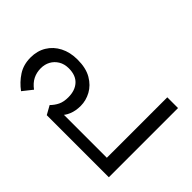

<svg xmlns="http://www.w3.org/2000/svg" viewBox="-95 -817 1087 1087"><g transform="rotate(45 448.0 -273.5)"><path d="M229 -346Q297 -346 340.5 -320.5Q384 -295 405.5 -255.5Q427 -216 427 -173Q427 -133 414 -102Q401 -71 382 -57L357 -70H739V-554H825V0H328L299 -52Q319 -72 331 -96.5Q343 -121 343 -158Q343 -212 314 -244Q285 -276 229 -276Q194 -276 168.5 -260.5Q143 -245 129.5 -220Q116 -195 116 -164Q116 -130 130 -102Q144 -74 175 -51L129 7Q87 -24 59.5 -66.5Q32 -109 32 -166Q32 -219 56.5 -259.5Q81 -300 125.5 -323Q170 -346 229 -346Z"/></g></svg>

Font: lmalayalam15
Style: Book
Weight: 400
Designer: Jelle Bosma - Monotype Design Team
Foundry: Monotype Imaging Inc.
Version: Version 2.003